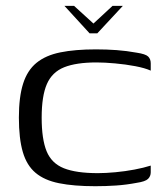

<svg xmlns="http://www.w3.org/2000/svg" viewBox="-20 -636 571 663"><path d="M202.5 -615.8H235.7L302.7 -554.7L368.6 -615.8H404.2L316.1 -521H289.3ZM45.2 -230Q45.2 -301.2 59.8 -347.1Q74.3 -393 106 -419Q137.8 -445 188.5 -455.2Q239.3 -465.5 311.4 -465.5Q348.2 -465.5 382.5 -463Q416.8 -460.5 452.6 -454Q482.5 -449.5 491.5 -440.9Q500.5 -432.3 500.5 -417.3V-392.1Q480.8 -401.1 447.1 -407.5Q413.4 -413.9 377.2 -417.1Q341 -420.4 313.3 -420.4Q243.5 -420.4 201.7 -403.8Q159.9 -387.1 141.9 -345.8Q123.9 -304.5 123.9 -229.7Q123.9 -155.3 141 -113.6Q158.2 -71.9 200.6 -55Q243.1 -38.1 317.9 -38.1Q345.2 -38.1 378.9 -41.3Q412.6 -44.4 444.6 -50.5Q476.7 -56.6 500.5 -64.2V-41Q500.5 -27.5 491.2 -18.3Q482 -9 451.3 -4.5Q416 2.2 381 4.6Q345.9 7 309.1 7Q234.7 7 184 -3.3Q133.3 -13.5 102.8 -39.2Q72.3 -64.8 58.8 -111Q45.2 -157.3 45.2 -230Z"/></svg>

Font: Genos Thin
Style: Regular
Weight: 100
Designer: Robert E. Leuschke
Foundry: Robert E. Leuschke
Version: Version 1.010